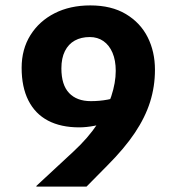

<svg xmlns="http://www.w3.org/2000/svg" viewBox="-20 -690 654 710"><path d="M408 -428Q408 -467 396 -495Q384 -523 362.5 -538Q341 -553 312 -553Q280 -553 256.5 -540Q233 -527 220 -501Q207 -475 207 -437Q207 -376 235.5 -346Q264 -316 316 -316Q348 -316 377.5 -321.5Q407 -327 445 -341L393 -246Q362 -231 330.5 -225Q299 -219 273 -219Q205 -219 157.5 -244Q110 -269 85 -318.5Q60 -368 60 -439Q60 -508 92.5 -560Q125 -612 182 -641Q239 -670 314 -670Q392 -670 445.5 -638Q499 -606 526 -552.5Q553 -499 553 -432Q553 -370 535 -313Q517 -256 478.5 -198.5Q440 -141 377 -78L300 0H115L114 -2L252 -130Q306 -180 340.5 -232Q375 -284 391.5 -334Q408 -384 408 -428Z"/></svg>

Font: Intel One Mono Light
Style: Regular
Weight: 300
Monospace: yes
Designer: Fred Shallcrass
Foundry: Frere-Jones Type LLC
Version: Version 1.004